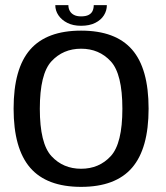

<svg xmlns="http://www.w3.org/2000/svg" viewBox="-20 -717 641 741"><path d="M293 4.2Q425.9 4.2 489.7 -69.7Q553.5 -143.7 553.5 -297.8Q553.5 -452.4 489.7 -525.6Q425.9 -598.8 293 -598.8Q160.3 -598.8 96.4 -525.6Q32.5 -452.4 32.5 -297.8Q32.5 -143.7 96.4 -69.7Q160.3 4.2 293 4.2ZM293 -65.7Q223.6 -65.7 178.6 -114.4Q133.7 -163 133.7 -297.3Q133.7 -431.9 178.6 -480.4Q223.6 -529 293 -529Q362.6 -529 407.4 -480.4Q452.3 -431.9 452.3 -297.3Q452.3 -163 407.4 -114.4Q362.6 -65.7 293 -65.7ZM292.7 -617.5Q325.3 -617.5 347.5 -628.7Q369.7 -639.8 381 -657.9Q392.4 -675.9 392.4 -697.3H341.8Q341.8 -685 337.4 -675.1Q333 -665.1 322.2 -659.5Q311.5 -653.8 292.7 -653.8Q275.9 -653.8 265.2 -659.6Q254.4 -665.4 249.2 -675.1Q243.9 -684.8 243.9 -697.3H193.4Q193.4 -675.9 205.6 -657.9Q217.9 -639.8 239.9 -628.7Q262 -617.5 292.7 -617.5Z"/></svg>

Font: Anybody Thin
Style: Regular
Weight: 100
Designer: Tyler Finck
Foundry: Etcetera Type Company
Version: Version 1.114;gftools[0.9.25]